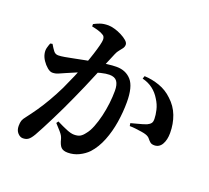

<svg xmlns="http://www.w3.org/2000/svg" viewBox="-136 -960 1272 1167"><g transform="rotate(20 500.0 -376.5)"><path d="M120 35Q102 35 86.5 18Q71 1 71 -27Q71 -49 75.5 -62Q80 -75 94 -92Q118 -123 144 -160.5Q170 -198 196 -243Q222 -288 246 -337Q267 -382 286.5 -427.5Q306 -473 322 -516Q338 -559 349.5 -595Q361 -631 367.5 -657Q374 -683 374 -694Q374 -704 370.5 -712Q367 -720 358 -724Q346 -732 325.5 -738Q305 -744 284 -748V-763Q300 -772 322 -780Q344 -788 375 -788Q392 -788 415.5 -781.5Q439 -775 461.5 -763.5Q484 -752 499 -739Q514 -726 514 -713Q514 -700 506 -688.5Q498 -677 488 -665.5Q478 -654 471 -637Q461 -614 444.5 -574Q428 -534 408 -485.5Q388 -437 367.5 -389.5Q347 -342 329 -303Q312 -265 292.5 -224Q273 -183 253 -143Q233 -103 215.5 -69.5Q198 -36 185 -13Q168 16 154 25.5Q140 35 120 35ZM406 24Q377 24 363 10Q349 -4 340 -41Q337 -51 332.5 -59.5Q328 -68 316 -82Q304 -96 280 -122L289 -135Q327 -116 356 -104Q385 -92 405 -92Q429 -92 443.5 -100Q458 -108 472 -127Q490 -148 504 -183.5Q518 -219 528 -261Q538 -303 543 -346Q548 -389 548 -427Q548 -467 533.5 -487.5Q519 -508 484 -508Q462 -508 429.5 -500Q397 -492 360.5 -479Q324 -466 289.5 -452Q255 -438 231 -427Q206 -416 189 -408.5Q172 -401 152 -401Q137 -401 119 -416Q101 -431 87 -452Q73 -473 69 -494Q65 -514 69.5 -531Q74 -548 80 -563L94 -566Q108 -542 119.5 -527Q131 -512 150 -512Q166 -512 191.5 -516.5Q217 -521 249 -527.5Q281 -534 317 -541Q353 -548 389 -554Q413 -559 448 -563.5Q483 -568 508 -568Q568 -568 604 -527.5Q640 -487 640 -387Q640 -323 629.5 -257Q619 -191 596 -133Q573 -75 536 -34Q512 -9 478 7.5Q444 24 406 24ZM885 -198Q868 -198 858.5 -206Q849 -214 840.5 -225Q832 -236 815 -242Q804 -246 785 -249Q766 -252 745 -254.5Q724 -257 706 -257L703 -275Q724 -281 742.5 -285.5Q761 -290 775.5 -294.5Q790 -299 801 -303Q818 -311 825.5 -321Q833 -331 832 -351Q832 -373 824.5 -405.5Q817 -438 797 -469Q778 -501 749.5 -523Q721 -545 681 -555L687 -573Q736 -571 784.5 -554Q833 -537 870 -501Q912 -463 931.5 -411.5Q951 -360 951 -301Q951 -256 934 -227Q917 -198 885 -198Z"/></g></svg>

Font: Noto Serif HK ExtraLight
Style: Bold
Weight: 700
Version: Version 2.002-H1;hotconv 1.1.0;makeotfexe 2.6.0